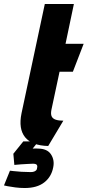

<svg xmlns="http://www.w3.org/2000/svg" viewBox="-36 -720 440 964"><path d="M157 -10H81L31 52L36 108Q52 106 71 105Q90 104 106 103Q122 102 129 102Q144 102 148.5 107.5Q153 113 150 124Q150 130 146 134.5Q142 139 135 141.5Q128 144 118 144Q95 144 71.5 142.5Q48 141 31.5 139Q15 137 14 137L-16 211Q-13 212 2.5 215Q18 218 41 221Q64 224 88 224Q150 224 186 196Q222 168 231 121Q239 84 220 55Q201 26 154 26Q151 26 145 25.5Q139 25 128 26ZM222 -168 263 -360H330L384 -500H293L335 -700H189L72 -151Q56 -73 90 -31Q124 11 206 13L282 -114Q259 -114 244 -119Q229 -124 223.5 -135.5Q218 -147 222 -168Z"/></svg>

Font: Advent Pro ExtraBold
Style: Italic
Weight: 800
Italic angle: -12°
Version: Version 3.000